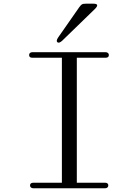

<svg xmlns="http://www.w3.org/2000/svg" viewBox="-20 -1010 740 1030"><path d="M543 -29.8Q561 -29.8 561 -15.1Q561 -8.3 556.2 -4.2Q551.3 0 543 0H159.2Q150.9 0 146 -4.2Q141.1 -8.3 141.1 -15.1Q141.1 -29.8 159.2 -29.8H312V-700.2H153.8Q136.2 -700.2 136.2 -714.8Q136.2 -721.7 140.9 -725.8Q145.5 -730 153.8 -730H545.9Q554.2 -730 559.1 -725.8Q564 -721.7 564 -714.8Q564 -700.2 545.9 -700.2H392.1V-29.8ZM288.1 -783.2Q296.4 -776.4 313 -791L490.2 -962.9Q503.4 -976.6 501 -983.4Q498.5 -990.2 481 -990.2H440.9Q425.8 -990.2 420.2 -987.1Q414.6 -983.9 405.8 -972.2L292 -809.1Q279.3 -790 288.1 -783.2Z"/></svg>

Font: Director Light
Style: Regular
Weight: 100
Designer: Ange Degheest & May Jolivet & Justine Herbel
Foundry: Velvetyne Type Foundry
Version: Version 1.000;FEAKit 1.0